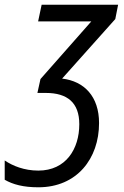

<svg xmlns="http://www.w3.org/2000/svg" viewBox="-89 -556 527 816"><path d="M74 240C238 240 332 118 332 -33C332 -146 269 -211 175 -222L401 -475L413 -536H88L73 -465H299L83 -220L70 -161H106C197 -161 248 -120 248 -28C248 77 191 169 74 169C14 169 -35 149 -69 126V208C-34 228 10 240 74 240Z"/></svg>

Font: Noto Sans SemiCondensed
Style: Italic
Weight: 400
Width: 4
Italic angle: -12°
Designer: Monotype Design Team
Foundry: Monotype Imaging Inc.
Version: Version 2.013